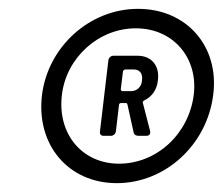

<svg xmlns="http://www.w3.org/2000/svg" viewBox="-20 -732 504 434"><path d="M292 -712C183 -712 89 -627 75 -518C61 -404 135 -318 244 -318C353 -318 448 -404 462 -518C476 -627 402 -712 292 -712ZM249 -362C166 -362 109 -429 120 -518C130 -602 203 -668 287 -668C371 -668 428 -602 418 -518C407 -429 334 -362 249 -362ZM337 -551C341 -583 323 -606 291 -606H236C231 -606 226 -602 225 -596L206 -435C205 -429 208 -425 214 -425H231C236 -425 241 -429 242 -435L249 -495C249 -497 251 -499 253 -499H264C266 -499 267 -499 268 -496L282 -433C283 -427 288 -425 293 -425H311C318 -425 321 -430 319 -437L303 -499C302 -502 303 -503 306 -505C323 -513 335 -529 337 -551ZM263 -575H282C296 -575 303 -566 301 -550C300 -536 290 -526 276 -526H257C255 -526 253 -528 253 -530L258 -571C259 -573 261 -575 263 -575Z"/></svg>

Font: Barlow Semi Condensed Medium
Style: Italic
Weight: 500
Width: 4
Italic angle: -7°
Designer: Jeremy Tribby
Foundry: Tribby Type
Version: Version 1.422;hotconv 1.0.109;makeotfexe 2.5.65596